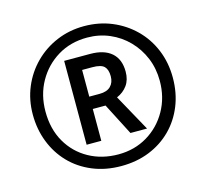

<svg xmlns="http://www.w3.org/2000/svg" viewBox="-105 -844 1042 973"><g transform="rotate(-15 415.5 -357.0)"><path d="M416 10Q333 10 265 -18.5Q197 -47 149 -97Q101 -147 75 -214Q49 -281 49 -358Q49 -435 77 -501.5Q105 -568 155 -618Q205 -668 271.5 -696Q338 -724 415 -724Q493 -724 559.5 -696.5Q626 -669 676.5 -619.5Q727 -570 755 -502.5Q783 -435 783 -356Q783 -276 756 -209Q729 -142 680 -93Q631 -44 564 -17Q497 10 416 10ZM417 -51Q502 -51 569.5 -91.5Q637 -132 676 -201.5Q715 -271 715 -357Q715 -422 692 -477.5Q669 -533 628 -575Q587 -617 532.5 -640.5Q478 -664 415 -664Q328 -664 260.5 -623Q193 -582 154 -512.5Q115 -443 115 -356Q115 -264 154.5 -195.5Q194 -127 262.5 -89Q331 -51 417 -51ZM273 -140V-580H409Q482 -580 521 -546Q560 -512 560 -447Q560 -404 539.5 -375.5Q519 -347 484 -332L590 -140H503L417 -307H350V-140ZM403 -372Q442 -372 461.5 -391.5Q481 -411 481 -444Q481 -479 464.5 -495.5Q448 -512 402 -512H349V-372Z"/></g></svg>

Font: Noto Sans Malayalam Condensed
Style: Bold
Weight: 700
Width: 3
Designer: Jelle Bosma - Monotype Design Team
Foundry: Monotype Imaging Inc.
Version: Version 2.104; ttfautohint (v1.8.4.7-5d5b)